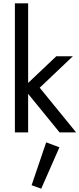

<svg xmlns="http://www.w3.org/2000/svg" viewBox="-20 -800 480 1160"><path d="M150 -780V-299L320 -460H420L220 -270L440 0H340L150 -233V0H70V-780ZM339 90 229 340 171 319 259 60Z"/></svg>

Font: Venryn Sans
Style: Regular
Weight: 400
Designer: Owen Earl, indestructible type* (font) & Cristiano Sobral (main changes)
Version: Version 3.600; ttfautohint (v1.8.3)